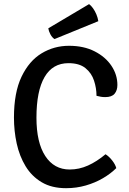

<svg xmlns="http://www.w3.org/2000/svg" viewBox="-20 -924 644 956"><path d="M460.5 -447Q460.5 -485 448.2 -522.5Q436 -560 405.5 -584.8Q375 -609.5 321 -609.5Q242 -609.5 201.8 -540.2Q161.5 -471 161.5 -338Q161.5 -214 205.5 -147Q249.5 -80 327 -80Q374 -80 418 -99.8Q462 -119.5 505.5 -156Q523 -145 538.5 -125.2Q554 -105.5 559 -87Q531.5 -59.5 492.8 -36.8Q454 -14 407.2 -0.5Q360.5 13 309 13Q237.5 13 187.8 -16.5Q138 -46 107.5 -96.2Q77 -146.5 63.2 -209.2Q49.5 -272 49.5 -338.5Q49.5 -463 87.2 -542Q125 -621 187.2 -658.5Q249.5 -696 323.5 -696Q397.5 -696 451.5 -668.2Q505.5 -640.5 535 -596.2Q564.5 -552 564.5 -501Q564.5 -474 550.5 -457.2Q536.5 -440.5 504 -440.5Q492 -440.5 482.2 -442.2Q472.5 -444 460.5 -447ZM423.5 -903.5Q433.5 -896.5 443.2 -882.8Q453 -869 460 -852.2Q467 -835.5 469.5 -818.5L251.5 -729.5Q239.5 -737 231 -753Q222.5 -769 220.5 -783Z"/></svg>

Font: Signika
Style: Regular
Weight: 400
Designer: Anna Giedry
Foundry: Anna Giedry
Version: Version 2.001